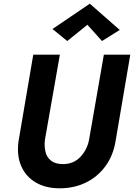

<svg xmlns="http://www.w3.org/2000/svg" viewBox="-20 -996 725 1039"><path d="M453 -862 532 -774 628 -834 466 -976 264 -839 344 -774ZM160 -700 80 -230Q70 -154 95 -97Q120 -40 173.5 -8.5Q227 23 303 23Q381 23 444.5 -8Q508 -39 550 -96Q592 -153 605 -230L685 -700H542L462 -240Q452 -186 414.5 -146.5Q377 -107 317 -108Q278 -109 255.5 -127Q233 -145 226 -175Q219 -205 223 -239L304 -700Z"/></svg>

Font: Jost* 600 Semi Italic
Style: Italic
Weight: 600
Italic angle: -10°
Version: Version 3.200; ttfautohint (v0.97) -l 8 -r 50 -G 200 -x 14 -